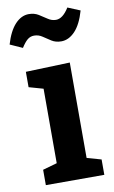

<svg xmlns="http://www.w3.org/2000/svg" viewBox="-112 -839 528 886"><g transform="rotate(-10 152.0 -395.5)"><path d="M303 -72V0H29V-72L96 -91V-440L29 -459V-531L236 -538V-91ZM215 -641Q189 -641 170 -653Q151 -665 133.5 -677Q116 -689 95 -689Q77 -689 63.5 -677.5Q50 -666 35 -642L-23 -668Q-5 -729 24 -760Q53 -791 88 -791Q114 -791 133.5 -779Q153 -767 170.5 -755Q188 -743 208 -743Q240 -743 269 -790L327 -766Q309 -703 279.5 -672Q250 -641 215 -641Z"/></g></svg>

Font: Bitter
Style: Bold
Weight: 700
Designer: Sol Matas, and Bitter project Authors
Foundry: Sol Matas
Version: Version 2.001